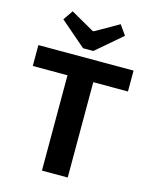

<svg xmlns="http://www.w3.org/2000/svg" viewBox="-134 -1014 870 1101"><g transform="rotate(15 300.5 -464.0)"><path d="M270 -739H331L484 -870L443 -928L305 -849H297L158 -928L118 -870ZM583 -566V-690H18V-566H224V0H377V-566Z"/></g></svg>

Font: SnT
Style: Bold
Weight: 700
Designer: Natanael Gama
Version: Version 1.001;PS 001.001;hotconv 1.0.70;makeotf.lib2.5.58329